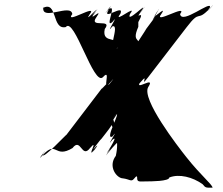

<svg xmlns="http://www.w3.org/2000/svg" viewBox="-20 -838 1032 887"><path d="M841 -112C802 -161 631 -382 665 -436C702 -493 596 -412 629 -461C665 -514 587 -409 629 -458C674 -511 619 -422 665 -482C704 -533 803 -661 842 -712C909 -800 886 -731 951 -801C995 -848 911 -753 950 -804C958 -840 819 -722 812 -773C851 -824 686 -722 725 -773C759 -824 666 -727 704 -781C743 -832 660 -730 701 -780C740 -828 659 -712 695 -758C734 -809 615 -651 654 -702C670 -723 569 -578 599 -602C638 -653 566 -548 602 -601C653 -676 580 -626 619 -714V-736C658 -805 590 -732 638 -792C677 -843 597 -742 636 -793C666 -835 559 -723 581 -774C620 -825 497 -723 536 -774C558 -825 447 -736 482 -793C516 -847 440 -741 479 -792C527 -833 460 -703 499 -736C538 -787 460 -665 499 -716C538 -730 467 -582 514 -606C553 -657 479 -557 518 -608C548 -684 447 -625 464 -704C503 -755 388 -706 425 -758C463 -812 378 -726 419 -780C458 -831 377 -730 416 -781C454 -828 361 -722 395 -773C434 -824 275 -722 314 -773C308 -824 171 -738 180 -804C219 -855 139 -750 178 -801C247 -837 218 -698 284 -713C323 -764 413 -435 456 -482C498 -528 445 -405 490 -458C532 -507 454 -408 490 -461C523 -510 424 -395 456 -437L286 -214C297 -229 169 -90 178 -126C217 -177 134 -75 178 -122C243 -192 231 -103 315 -154C354 -205 357 -103 396 -154C440 -205 375 -98 416 -146C455 -197 379 -96 418 -147C456 -201 383 -113 425 -168C464 -219 427 -168 466 -219C526 -295 467 -234 517 -306C553 -359 475 -257 514 -308C545 -335 460 -189 499 -207C538 -258 460 -141 499 -192C538 -225 449 -96 479 -137C518 -188 443 -84 482 -135C530 -195 558 -207 546 -207C516 -207 560 -206 546 -187C549 -168 577 -158 586 -168C586 -187 588 -189 568 -189C540 -199 529 -226 529 -226C529 -207 529 -225 515 -243C501 -296 492 -341 456 -365C428 -365 428 -365 463 -312C513 -238 532 -194 515 -118C477 -68 520 -14 548 -14C579 -10 586 3 598 -11C612 -28 614 -27 614 -10C616 4 630 0 655 0C675 0 762 0 762 -18C808 -36 870 -20 916 13C930 31 932 29 962 29C960 13 909 -26 841 -112Z"/></svg>

Font: Hussar Przerywany
Style: Regular
Weight: 400
Foundry: Cannot Into Space Fonts
Version: Version 0.982